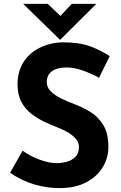

<svg xmlns="http://www.w3.org/2000/svg" viewBox="-20 -957 623 985"><path d="M488 -558Q446 -581 402.5 -596Q359 -611 321 -611Q274 -611 247 -592Q220 -573 220 -535Q220 -509 240.5 -488.5Q261 -468 293.5 -452Q326 -436 361 -423Q404 -407 444 -382.5Q484 -358 510 -315.5Q536 -273 536 -203Q536 -147 507 -99Q478 -51 422 -21.5Q366 8 284 8Q221 8 155.5 -11Q90 -30 32 -71L96 -184Q134 -156 183 -138Q232 -120 271 -120Q297 -120 323.5 -127.5Q350 -135 367.5 -153Q385 -171 385 -203Q385 -225 370.5 -243Q356 -261 331.5 -276Q307 -291 278 -302Q244 -315 208 -332Q172 -349 140.5 -373.5Q109 -398 89.5 -434.5Q70 -471 70 -524Q70 -588 98.5 -635Q127 -682 179 -709.5Q231 -737 299 -740Q388 -740 443.5 -719Q499 -698 543 -669ZM225 -937 303 -863 269 -853 348 -937H474L289 -753H288L99 -937Z"/></svg>

Font: Reem Kufi Fun
Style: Regular
Weight: 400
Designer: Khaled Hosny
Version: Version 1.005